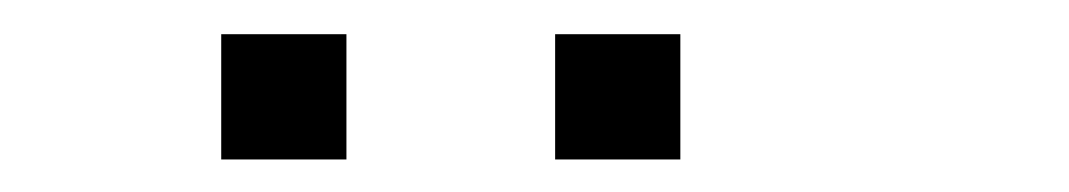

<svg xmlns="http://www.w3.org/2000/svg" viewBox="-20 -808 640 115"><path d="M113.5 -787.5Q112.5 -787.5 112.5 -787.5Q112.5 -787.5 112.5 -786.5V-713.5Q112.5 -712.5 112.5 -712.5Q112.5 -712.5 113.5 -712.5H186.5Q187.5 -712.5 187.5 -712.5Q187.5 -712.5 187.5 -713.5V-786.5Q187.5 -787.5 187.5 -787.5Q187.5 -787.5 186.5 -787.5ZM313.5 -787.5Q312.5 -787.5 312.5 -787.5Q312.5 -787.5 312.5 -786.5V-713.5Q312.5 -712.5 312.5 -712.5Q312.5 -712.5 313.5 -712.5H386.5Q387.5 -712.5 387.5 -712.5Q387.5 -712.5 387.5 -713.5V-786.5Q387.5 -787.5 387.5 -787.5Q387.5 -787.5 386.5 -787.5Z"/></svg>

Font: Doto Black
Style: Regular
Weight: 900
Monospace: yes
Version: Version 1.000